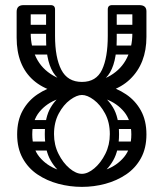

<svg xmlns="http://www.w3.org/2000/svg" viewBox="-20 -720 637 750"><path d="M300 -349Q176 -349 110.5 -406.5Q45 -464 45 -573V-674Q45 -700 72 -700Q100 -700 100 -676V-590Q100 -538 121.5 -494.5Q143 -451 187.5 -425Q232 -399 300 -399Q368 -399 411.5 -425Q455 -451 476 -494Q497 -537 497 -589V-674Q497 -700 524 -700Q552 -700 552 -676V-576Q552 -472 488 -410.5Q424 -349 300 -349ZM493 -195Q493 -249 465 -283Q437 -317 393 -333Q349 -349 300 -349Q251 -349 206.5 -333Q162 -317 134 -283Q106 -249 106 -195Q106 -141 134 -107Q162 -73 206.5 -57Q251 -41 300 -41Q349 -41 393 -57Q437 -73 465 -107Q493 -141 493 -195ZM47 -195Q47 -249 68.5 -288Q90 -327 126.5 -351.5Q163 -376 208 -387.5Q253 -399 300 -399Q347 -399 391.5 -387.5Q436 -376 472.5 -351.5Q509 -327 530.5 -288Q552 -249 552 -195Q552 -141 530.5 -102Q509 -63 472.5 -38.5Q436 -14 391.5 -2Q347 10 300 10Q253 10 208 -2Q163 -14 126.5 -38.5Q90 -63 68.5 -102Q47 -141 47 -195ZM300 -400Q356 -400 378.5 -447.5Q401 -495 401 -580V-683H436V-567Q436 -470 402 -425.5Q368 -381 289 -381ZM300 -400 311 -381Q232 -381 196 -425.5Q160 -470 160 -567V-683H195V-580Q195 -495 219.5 -447.5Q244 -400 300 -400ZM401 -683Q401 -700 418 -700H524Q541 -700 541 -683Q541 -664 525 -664H418Q411 -664 406 -669Q401 -674 401 -683ZM55 -683Q55 -700 72 -700H178Q195 -700 195 -683Q195 -664 179 -664H72Q65 -664 60 -669Q55 -674 55 -683ZM300 -15Q269 -15 235 -34Q201 -53 178 -93Q155 -133 155 -196Q155 -262 178.5 -301Q202 -340 236 -357Q270 -374 300 -374V-349Q280 -349 254 -330Q228 -311 209.5 -276.5Q191 -242 191 -196Q191 -154 208.5 -119Q226 -84 251.5 -62.5Q277 -41 300 -41ZM300 -15V-41Q323 -41 348.5 -62.5Q374 -84 391.5 -119Q409 -154 409 -196Q409 -242 390.5 -276.5Q372 -311 346.5 -330Q321 -349 300 -349V-374Q330 -374 363.5 -357Q397 -340 421 -301Q445 -262 445 -196Q445 -133 422 -93Q399 -53 365.5 -34Q332 -15 300 -15ZM82 -588Q64 -588 64 -605Q64 -611 67.5 -617Q71 -623 81 -623H175Q193 -623 193 -606Q193 -599 189 -593.5Q185 -588 176 -588ZM429 -588Q411 -588 411 -605Q411 -611 414.5 -617Q418 -623 428 -623H522Q540 -623 540 -606Q540 -599 536 -593.5Q532 -588 523 -588ZM76 -132Q58 -132 58 -149Q58 -155 61.5 -161Q65 -167 75 -167H169Q187 -167 187 -150Q187 -143 183 -137.5Q179 -132 170 -132ZM428 -132Q410 -132 410 -149Q410 -155 413.5 -161Q417 -167 427 -167H521Q539 -167 539 -150Q539 -143 535 -137.5Q531 -132 522 -132ZM82 -507Q64 -507 64 -524Q64 -530 67.5 -536Q71 -542 81 -542H175Q193 -542 193 -525Q193 -518 189 -512.5Q185 -507 176 -507ZM429 -507Q411 -507 411 -524Q411 -530 414.5 -536Q418 -542 428 -542H522Q540 -542 540 -525Q540 -518 536 -512.5Q532 -507 523 -507ZM76 -216Q58 -216 58 -233Q58 -239 61.5 -245Q65 -251 75 -251H169Q187 -251 187 -234Q187 -227 183 -221.5Q179 -216 170 -216ZM428 -216Q410 -216 410 -233Q410 -239 413.5 -245Q417 -251 427 -251H521Q539 -251 539 -234Q539 -227 535 -221.5Q531 -216 522 -216Z"/></svg>

Font: Agu Display
Style: Regular
Weight: 400
Designer: Oluwaseun Badejo
Version: Version 1.103